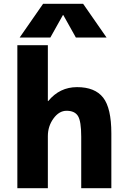

<svg xmlns="http://www.w3.org/2000/svg" viewBox="-20 -987 665 1007"><path d="M310 -908 244 -790H83L206 -967H416L539 -790H378L312 -908ZM71 -750H231V-457H233Q293 -530 384 -530Q478 -530 521 -475Q564 -420 564 -287V0H406V-270Q406 -351 389 -378.5Q372 -406 329 -406Q290 -406 260.5 -365.5Q231 -325 231 -273V0H71Z"/></svg>

Font: Mplus 1p ExtraBold
Style: Regular
Weight: 800
Version: Version 1.061